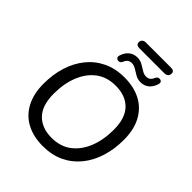

<svg xmlns="http://www.w3.org/2000/svg" viewBox="-266 -1139 1304 1304"><g transform="rotate(45 385.5 -487.5)"><path d="M371 9Q281 9 214.5 -26Q148 -61 111.5 -129.5Q75 -198 75 -295Q75 -384 99 -460.5Q123 -537 169.5 -594Q216 -651 282.5 -682.5Q349 -714 435 -714Q525 -714 591.5 -679Q658 -644 694.5 -576Q731 -508 731 -411Q731 -321 707 -244.5Q683 -168 636.5 -111Q590 -54 523.5 -22.5Q457 9 371 9ZM373 -73Q458 -73 515.5 -117Q573 -161 603.5 -237Q634 -313 634 -410Q634 -522 580.5 -577Q527 -632 432 -632Q348 -632 290.5 -588.5Q233 -545 202.5 -469Q172 -393 172 -296Q172 -183 226 -128Q280 -73 373 -73ZM366 -925Q349 -925 341 -932Q333 -939 333 -950Q333 -966 342.5 -975Q352 -984 369 -984H610Q627 -984 634.5 -977.5Q642 -971 642 -960Q642 -944 633 -934.5Q624 -925 606 -925ZM323 -763Q312 -764 306 -773Q300 -782 305 -796Q317 -833 342 -852.5Q367 -872 401 -872Q428 -872 450.5 -859Q473 -846 493 -833.5Q513 -821 532 -821Q550 -821 562 -829Q574 -837 582 -856Q586 -866 593 -871.5Q600 -877 611 -876Q623 -875 628.5 -866.5Q634 -858 629 -843Q617 -806 592.5 -786.5Q568 -767 533 -767Q506 -767 483.5 -780Q461 -793 441 -805.5Q421 -818 401 -818Q384 -818 372 -810Q360 -802 352 -783Q348 -773 341 -767.5Q334 -762 323 -763Z"/></g></svg>

Font: Nunito ExtraLight Medium
Style: Italic
Weight: 500
Italic angle: -9°
Version: Version 3.602